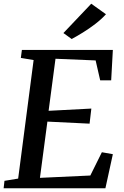

<svg xmlns="http://www.w3.org/2000/svg" viewBox="-22 -1011 664 1031"><path d="M-2.5 0 2 -40 75.5 -52 158.5 -688.5 90 -700 95.5 -743H584L575 -579.5H516L491.5 -686.5L276 -695.5L239 -416L468.5 -428L459 -347L232.5 -358L192.5 -56L463 -68.5L525 -193.5L584 -183L544 0ZM363 -801.5 318.5 -833.5 468 -991 547 -934.5Q523 -908 489.8 -882.5Q456.5 -857 422.8 -836.2Q389 -815.5 363 -801.5Z"/></svg>

Font: Merriweather 28pt Medium
Style: Italic
Weight: 500
Italic angle: -7.8°
Version: Version 2.101